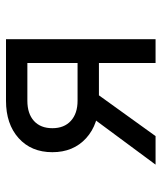

<svg xmlns="http://www.w3.org/2000/svg" viewBox="32 -584 551 656"><g transform="rotate(-90 308.0 -255.5)"><path d="M421.2 0V-193.5H292.2Q212.4 -193.5 164.4 -237.2Q116.5 -280.9 116.5 -352.6Q116.5 -424.8 164.6 -467.9Q212.6 -511 292.2 -511H502.5V0ZM74 0 245 -231H337.8L171.5 0ZM292.2 -266.5H421.2V-438H292.2Q248.2 -438 223.3 -415.5Q198.5 -392.9 198.5 -352.5Q198.5 -312.3 223.6 -289.4Q248.7 -266.5 292.2 -266.5Z"/></g></svg>

Font: Overpass Mono Light
Style: Regular
Weight: 300
Monospace: yes
Designer: Delve Withrington, Dave Bailey
Foundry: Delve Fonts LLC
Version: Version 4.000